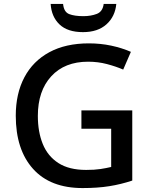

<svg xmlns="http://www.w3.org/2000/svg" viewBox="-20 -944 767 974"><path d="M393 -384H651V-28Q594 -9 534.5 0.5Q475 10 399 10Q235 10 147.5 -87.5Q60 -185 60 -357Q60 -469 103.5 -551.5Q147 -634 230 -679Q313 -724 431 -724Q490 -724 544 -712.5Q598 -701 644 -681L605 -591Q568 -607 522.5 -619Q477 -631 427 -631Q308 -631 240 -557Q172 -483 172 -356Q172 -275 197 -213.5Q222 -152 276 -117Q330 -82 417 -82Q460 -82 489.5 -86.5Q519 -91 544 -97V-291H393ZM570 -924Q564 -860 520 -820.5Q476 -781 401 -781Q323 -781 282 -820Q241 -859 237 -924H300Q304 -883 331 -872.5Q358 -862 403 -862Q441 -862 471 -873.5Q501 -885 506 -924Z"/></svg>

Font: Noto Sans Kannada Medium
Style: Regular
Weight: 500
Designer: Jelle Bosma - Monotype Design Team
Foundry: Monotype Imaging Inc.
Version: Version 2.005; ttfautohint (v1.8.4.7-5d5b)